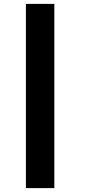

<svg xmlns="http://www.w3.org/2000/svg" viewBox="-20 -763 490 986"><path d="M113 -743H259V203H113Z"/></svg>

Font: Taviraj ExtraBold
Style: Italic
Weight: 800
Italic angle: -12°
Designer: Katatrad Team
Foundry: CadsonDemak
Version: Version 1.001